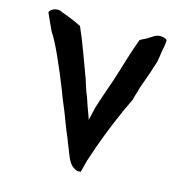

<svg xmlns="http://www.w3.org/2000/svg" viewBox="-107 -807 839 904"><g transform="rotate(15 313.0 -355.5)"><path d="M26 -685C39 -655 52 -628 64 -602C91 -564 141 -453 184 -342C190 -326 195 -311 201 -298C227 -239 242 -190 266 -136C270 -127 275 -110 281 -98C292 -71 301 -39 320 -18C339 0 356 4 362 -1C364 1 364 3 365 3C369 -9 371 -12 375 -31C384 -70 394 -90 407 -132C435 -210 475 -309 515 -390L522 -416C529 -436 532 -454 541 -476C548 -497 556 -519 564 -541C569 -558 575 -576 581 -593C584 -610 587 -628 589 -645C592 -661 598 -685 597 -704C582 -717 553 -717 537 -707L502 -685C494 -682 485 -677 474 -671C448 -603 429 -532 406 -461C389 -411 371 -362 355 -310C352 -299 345 -267 340 -246C333 -269 321 -297 311 -328C306 -345 300 -360 296 -368C290 -387 283 -405 276 -429C248 -503 218 -591 186 -662C155 -678 122 -691 88 -703C64 -719 26 -702 26 -685Z"/></g></svg>

Font: Vapor
Style: Regular
Weight: 400
Foundry: Cannot Into Space Fonts
Version: Version 0.179